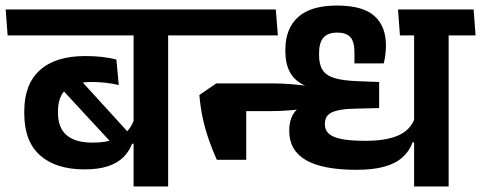

<svg xmlns="http://www.w3.org/2000/svg" viewBox="-42 -672 1734 692"><path d="M564 -577H439.5V0H564ZM402 -544.5H661L654 -638H394.5ZM-14.5 -544.5H582.5L575.5 -638H-21.5ZM162.5 -370.5 378 -137.5 431.5 -182.5 226 -408ZM45.5 -262.5Q45.5 -162.5 102.5 -112Q159.5 -61.5 263 -61.5Q313.5 -61.5 348 -73.2Q382.5 -85 403.2 -106Q424 -127 434 -154H448L442.5 -246Q431 -204 394 -181Q357 -158 291 -158Q230 -158 198.5 -184.5Q167 -211 167 -265V-270.5Q167 -325 196.8 -350.8Q226.5 -376.5 288 -376.5Q314 -376.5 338.5 -373.8Q363 -371 386 -365.5L377.5 -457.5Q351.5 -464 324 -467Q296.5 -470 265 -470Q158 -470 101.8 -419.2Q45.5 -368.5 45.5 -271Z M1399.5 -544.5H1622L1615 -638H1392.5ZM1000.5 -204V-199.5Q1000.5 -130 1060.5 -95Q1120.5 -60 1243.5 -60Q1302 -60 1342.8 -71.2Q1383.5 -82.5 1408.5 -104.8Q1433.5 -127 1445 -159H1458.5L1453.5 -247.5Q1438 -203.5 1394 -184Q1350 -164.5 1275 -164.5Q1219.5 -164.5 1187.5 -171.2Q1155.5 -178 1142.2 -191Q1129 -204 1129 -222.5V-225.5Q1129 -239 1134 -249Q1139 -259 1151.8 -265.8Q1164.5 -272.5 1186.5 -276.2Q1208.5 -280 1241.5 -280.5L1324.5 -282.5V-376.5L1245 -379.5Q1194 -381.5 1164 -390.5Q1134 -399.5 1121 -419.2Q1108 -439 1108 -472V-480.5Q1108 -519 1124.2 -536.8Q1140.5 -554.5 1173.5 -554.5Q1205.5 -554.5 1220.5 -538.5Q1235.5 -522.5 1235.5 -482.5V-443.5H1341Q1345 -459 1347 -475.8Q1349 -492.5 1349 -508.5Q1349 -577.5 1307 -614.8Q1265 -652 1173 -652Q1078.5 -652 1032.5 -610.5Q986.5 -569 986.5 -493V-487Q986.5 -443 1002.5 -412.8Q1018.5 -382.5 1053 -365.5Q1087.5 -348.5 1142.5 -343.5V-314.5Q1089 -311 1058 -296.8Q1027 -282.5 1013.8 -259Q1000.5 -235.5 1000.5 -204ZM1575 -577H1450.5V0H1575ZM1413 -544.5H1672L1665 -638H1406ZM959.5 -544.5 952 -638H615L622 -544.5ZM739.5 -96H845.5V-371.5H737.5L676.5 -329.5Q680.5 -284 689.2 -244.2Q698 -204.5 710.8 -168Q723.5 -131.5 739.5 -96ZM1164.5 -345.5Q1124.5 -353.5 1087.2 -359.2Q1050 -365 1012.8 -368.2Q975.5 -371.5 937 -371.5H799.5V-271.5H934Q971 -271.5 1010 -275Q1049 -278.5 1088 -284.2Q1127 -290 1164.5 -296.5Z"/></svg>

Font: Anek Devanagari Medium SemiBold
Style: Regular
Weight: 600
Version: Version 1.003